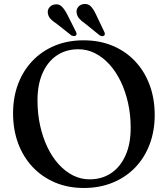

<svg xmlns="http://www.w3.org/2000/svg" viewBox="-20 -917 836 955"><path d="M395.5 -716.5Q475.5 -716.5 540.5 -689.2Q605.5 -662 652.2 -612.2Q699 -562.5 724.2 -494.5Q749.5 -426.5 749.5 -345Q749.5 -266 724.5 -199.5Q699.5 -133 652.8 -84.2Q606 -35.5 541 -8.8Q476 18 397 18Q318.5 18 254 -9.2Q189.5 -36.5 142.5 -86.2Q95.5 -136 70.2 -204Q45 -272 45 -353.5Q45 -433 70 -499.2Q95 -565.5 141.5 -614.2Q188 -663 252.5 -689.8Q317 -716.5 395.5 -716.5ZM630 -281Q630 -346.5 616.8 -405.5Q603.5 -464.5 579.8 -513.2Q556 -562 523.5 -597.5Q491 -633 452 -652.5Q413 -672 369.5 -672Q308.5 -672 263 -641.5Q217.5 -611 192 -554Q166.5 -497 166.5 -418Q166.5 -351.5 179.5 -292.5Q192.5 -233.5 216 -184.5Q239.5 -135.5 272 -99.8Q304.5 -64 343.2 -44.5Q382 -25 425.5 -25Q487 -25 532.8 -55.8Q578.5 -86.5 604.2 -143.8Q630 -201 630 -281ZM314.5 -845 357 -760.5Q360 -754.5 360.8 -749.5Q361.5 -744.5 357.5 -740.5Q353 -737 347 -737.5Q341 -738 335 -741L261.5 -799Q243.5 -810.5 232 -822.5Q220.5 -834.5 218 -851Q215.5 -867.5 225.5 -880Q235.5 -892.5 253 -895Q274 -898 288 -883.8Q302 -869.5 314.5 -845ZM457.5 -845 498 -760Q501 -754 501.5 -749Q502 -744 498 -740Q493.5 -736.5 487.2 -737.2Q481 -738 475.5 -741.5L402.5 -800.5Q384.5 -812.5 373.8 -825Q363 -837.5 361 -854.5Q359 -870.5 369.2 -882.8Q379.5 -895 397.5 -897Q419 -899 432.5 -884.5Q446 -870 457.5 -845Z"/></svg>

Font: Fraunces 10pt
Style: Regular
Weight: 400
Version: Version 1.000;[b76b70a41]